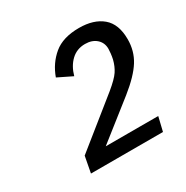

<svg xmlns="http://www.w3.org/2000/svg" viewBox="-99 -789 529 545"><g transform="rotate(-30 165.5 -516.5)"><path d="M286 -329H50L60 -382L213 -505Q241 -528 251 -543Q261 -558 266 -578Q268 -587 269 -596.5Q270 -606 270 -611Q270 -631 256 -643.5Q242 -656 219 -656Q192 -656 173.5 -638.5Q155 -621 147 -592L100 -615Q114 -654 144 -679Q174 -704 227 -704Q275 -704 303 -680.5Q331 -657 331 -607Q331 -569 312 -538.5Q293 -508 248 -472L125 -375H297Z"/></g></svg>

Font: IBM Plex Sans Condensed
Style: Italic
Weight: 400
Width: 3
Italic angle: -11°
Designer: Mike Abbink, Paul van der Laan, Pieter van Rosmalen
Foundry: Bold Monday
Version: Version 1.3